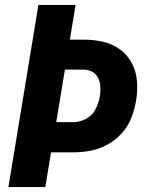

<svg xmlns="http://www.w3.org/2000/svg" viewBox="-20 -755 616 775"><path d="M14 0H163L186 -140H276Q310 -140 345 -146.5Q380 -153 413 -171Q446 -189 471.5 -217Q497 -245 510 -279Q523 -313 529 -347Q536 -387 533 -426.5Q530 -466 512.5 -499.5Q495 -533 464.5 -555.5Q434 -578 396 -586.5Q358 -595 318 -595H262L285 -735H135ZM207 -262 242 -474H318Q337 -474 353 -465Q369 -456 376.5 -439.5Q384 -423 385 -404Q386 -385 383 -365Q378 -339 365.5 -314Q353 -289 327.5 -275.5Q302 -262 276 -262Z"/></svg>

Font: Iosevka Sparkle Heavy Oblique
Style: Regular
Weight: 900
Italic angle: -9°
Designer: Belleve Invis
Foundry: Belleve Invis
Version: Version 4.5.0; ttfautohint (v1.8.3)